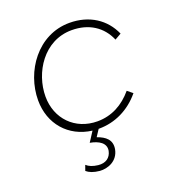

<svg xmlns="http://www.w3.org/2000/svg" viewBox="-132 -628 846 932"><g transform="rotate(-20 290.5 -162.0)"><path d="M292 7C374 7 451 -30 507 -98L480 -120C432 -63 371 -29 297 -29C181 -29 100 -114 100 -228C100 -351 185 -488 329 -488C418 -488 483 -445 514 -372L547 -391C511 -473 434 -525 331 -525C167 -525 60 -372 60 -223C60 -101 139 -10 258 5L225 56C270 64 305 85 298 124C291 158 265 176 227 172C200 169 181 161 168 149L158 177C172 189 193 198 225 201C264 204 319 186 330 127C338 80 308 57 266 42L289 7Z"/></g></svg>

Font: Fixel Display 20240404 ExLight
Style: Italic
Weight: 200
Italic angle: -10°
Designer: AlfaBravo + MacPaw
Foundry: Kyrylo Tkachov, Marchela Mozhyna, Serhii Makarenko, Maria Weinstein, Zakhar Kryvoshyya
Version: Version 1.211;Glyphs 3.2 (3225)